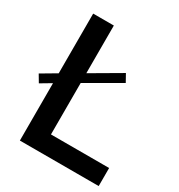

<svg xmlns="http://www.w3.org/2000/svg" viewBox="-189 -911 988 1061"><g transform="rotate(30 305.0 -380.0)"><path d="M95.2 -785.2H227.1V-481L416 -591.3L442.9 -543L227.1 -418.5V-90.3H598.1V24.9H95.2V-341.3L27.8 -301.3L0 -348.1L95.2 -404.3Z"/></g></svg>

Font: FORM UDPGothic
Style: Bold
Weight: 700
Foundry: Pronama LLC
Version: Version 1.051